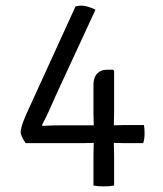

<svg xmlns="http://www.w3.org/2000/svg" viewBox="-20 -661 580 684"><path d="M314 -152 272 -151H71.5Q53.5 -177 53.5 -190.5Q53.5 -208.5 74.5 -256L249 -638Q269.5 -644 290.8 -637.8Q312 -631.5 320 -626L177 -317Q150.5 -254.5 129.5 -215.5L131.5 -212.5Q168.5 -214.5 196.5 -214.5H385.5L425.5 -215.5H493Q495 -204 495 -185Q495 -165 490 -151H425.5L385.5 -152ZM386.5 0Q370.5 3 349.2 3Q328 3 313 0V-109L314 -152V-213.5L313 -254.5V-358.5Q313 -385 326 -398.8Q339 -412.5 359.5 -412.5H383L386.5 -409V-257.5L385.5 -214.5V-152L386.5 -109Z"/></svg>

Font: Signika-CLs Light
Style: CLs-Regular
Weight: 300
Version: Version 2.003;gftools[0.9.32]